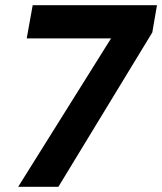

<svg xmlns="http://www.w3.org/2000/svg" viewBox="-20 -720 625 740"><path d="M50 0 408 -572H83L106 -700H585L567 -595L205 0Z"/></svg>

Font: DM Sans 36pt Black
Style: Italic
Weight: 900
Italic angle: -10°
Designer: Colophon Foundry, Jonny Pinhorn
Foundry: Colophon Foundry
Version: Version 4.004;gftools[0.9.30]